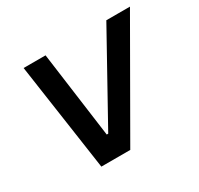

<svg xmlns="http://www.w3.org/2000/svg" viewBox="-116 -649 815 788"><g transform="rotate(-30 292.0 -255.0)"><path d="M154 0 80 -510H184L239 -103H246L472 -510H584L291 0Z"/></g></svg>

Font: Saira Thin Medium
Style: Italic
Weight: 500
Italic angle: -12°
Version: Version 1.101